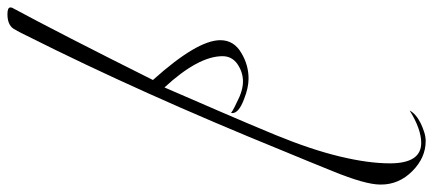

<svg xmlns="http://www.w3.org/2000/svg" viewBox="-506 -341 1164 516"><g transform="rotate(-90 76.0 -83.0)"><path d="M-45 479Q-90 479 -126 443Q-162 407 -162 359V357Q-162 317 -126 229Q-113 197 -100 165Q-87 133 -74 102Q6 -95 84 -268.5Q162 -442 238 -593Q246 -610 251 -618.5Q256 -627 257 -629Q268 -645 296 -645Q314 -645 314 -637Q314 -634 313 -632Q279 -569 230.5 -474.5Q182 -380 119 -254Q226 -135 226 -73Q226 -36 191 -16Q159 3 123 3Q98 3 68 -9Q30 -23 30 -41Q30 -44 32 -44Q30 -44 36.5 -40Q43 -36 58 -29Q90 -12 115 -12Q140 -12 162 -27Q183 -42 183 -67Q183 -132 99 -223Q67 -149 34.5 -74Q2 1 -29 76Q-68 171 -86.5 248Q-105 325 -105 383Q-105 467 -50 467Q-13 467 37 436Q28 453 2 466Q-11 472 -22.5 475.5Q-34 479 -45 479Z"/></g></svg>

Font: Ruthie
Style: Regular
Weight: 400
Designer: Robert E. Leuschke
Foundry: Robert E. Leuschke
Version: Version 1.012